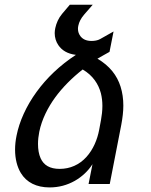

<svg xmlns="http://www.w3.org/2000/svg" viewBox="-20 -780 642 814"><path d="M190.4 14.6C230 14.6 265.6 4.4 296.9 -13.2C327.1 -30.3 354 -55.2 372.1 -84L355.5 0H445.3L494.1 -250.5C499.5 -279.3 502.9 -306.6 502.9 -332.5C502.9 -360.8 499 -387.7 491.2 -412.6C476.1 -460.4 445.3 -500.5 393.1 -531.2C408.7 -540.5 409.7 -540.5 418.9 -545.9C441.9 -558.6 429.7 -552.2 444.3 -560.1L461.4 -646.5L404.3 -614.3C394 -608.4 379.9 -606.4 368.2 -606.4C345.7 -606.4 331.5 -613.8 321.8 -625.5C314.5 -634.8 310.5 -645.5 310.5 -657.7C310.5 -662.1 311 -666.5 312 -670.9C314.9 -686 323.2 -702.6 336.9 -718.3L373 -759.8H275.9L243.2 -721.2C228 -703.1 218.8 -681.6 214.4 -661.1C212.9 -653.8 211.9 -646.5 211.9 -639.6C211.9 -621.1 217.3 -603 227.5 -588.4C242.2 -566.9 265.6 -551.8 301.8 -547.4C233.4 -502.9 177.2 -448.7 134.8 -390.1C90.8 -329.6 62 -264.6 50.3 -205.6C45.9 -184.6 43.9 -164.6 43.9 -145.5C43.9 -106.4 52.7 -72.3 68.4 -46.4C92.8 -6.3 134.8 14.6 190.4 14.6ZM232.9 -64C191.4 -64 165.5 -79.6 152.3 -108.9C144.5 -126 141.1 -147 141.1 -169.9C141.1 -186.5 143.1 -204.1 146.5 -221.2C157.2 -274.4 183.6 -325.2 213.4 -366.2C244.1 -408.7 286.1 -450.7 330.6 -485.4C374 -460 397.5 -423.3 407.7 -384.8C412.1 -367.2 414.1 -349.1 414.1 -331.1C414.1 -310.5 411.6 -290 408.2 -271.5L400.4 -229.5C392.6 -188 375 -146 346.2 -114.3C316.4 -81.5 277.3 -64 232.9 -64Z"/></svg>

Font: Hack
Style: Oblique
Weight: 400
Italic angle: -12°
Monospace: yes
Designer: Christopher Simpkins
Foundry: Christopher Simpkins
Version: Version 2.010